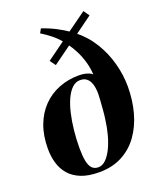

<svg xmlns="http://www.w3.org/2000/svg" viewBox="-152 -913 846 1020"><g transform="rotate(-20 271.0 -403.0)"><path d="M232.5 13.5Q171 13.5 129.5 -3.2Q88 -20 63.2 -49Q38.5 -78 27.5 -115.8Q16.5 -153.5 16.5 -196.5Q16.5 -270.5 38.2 -328.2Q60 -386 99 -426Q138 -466 190.5 -486.8Q243 -507.5 303.5 -507.5Q321 -507.5 335.2 -504.8Q349.5 -502 360.8 -497.2Q372 -492.5 378.5 -486Q376.5 -522 367 -556Q357.5 -590 341.8 -622Q326 -654 305 -682.5L323 -683.5L208.5 -600.5L185 -632.5L298.5 -715L294 -697Q271.5 -725.5 244.5 -747.5Q217.5 -769.5 187.5 -787.5L200.5 -811Q243.5 -796.5 280 -777.5Q316.5 -758.5 347 -737L327.5 -736L444 -820L467 -787.5L364 -712.5L363.5 -725Q420 -681 456.8 -621Q493.5 -561 511.2 -494.5Q529 -428 529 -363.5Q529 -285.5 510.2 -217.2Q491.5 -149 454.2 -97Q417 -45 361.2 -15.8Q305.5 13.5 232.5 13.5ZM236 -13Q258.5 -13 278 -31.8Q297.5 -50.5 313.2 -82.2Q329 -114 340 -154.5Q351 -195 356.5 -239Q360 -261 362.2 -289.8Q364.5 -318.5 366.2 -343.8Q368 -369 368 -380Q368 -398.5 365.2 -416.2Q362.5 -434 355.2 -448.8Q348 -463.5 335 -472.5Q322 -481.5 301 -481.5Q276.5 -481.5 256.5 -462.8Q236.5 -444 221.2 -411Q206 -378 196 -334.8Q186 -291.5 180.8 -242.5Q175.5 -193.5 175.5 -143Q175.5 -100 181 -71Q186.5 -42 199.8 -27.5Q213 -13 236 -13Z"/></g></svg>

Font: Merriweather 144pt ExtraBold
Style: Italic
Weight: 800
Italic angle: -7.8°
Version: Version 2.101